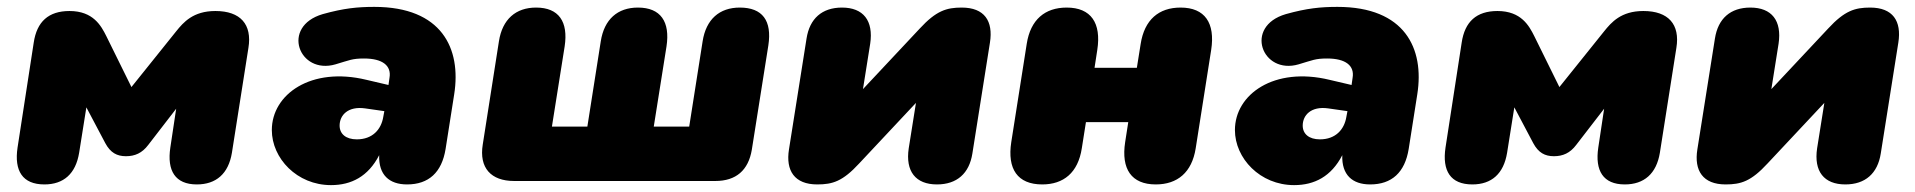

<svg xmlns="http://www.w3.org/2000/svg" viewBox="-20 -526 5566 558"><path d="M109 10C165 10 200 -21 210 -82L231 -214L286 -110C301 -82 320 -72 346 -72C372 -72 393 -81 411 -105L492 -210L475 -97C465 -30 489 10 552 10C608 10 644 -21 654 -82L702 -387C713 -455 679 -494 606 -494C541 -494 513 -461 492 -435L362 -273L289 -421C274 -451 251 -494 182 -494C121 -494 87 -463 78 -402L31 -97C21 -30 45 10 109 10Z M942 12C1001 12 1050 -13 1082 -75C1080 -18 1111 10 1163 10C1226 10 1264 -25 1275 -93L1300 -252C1321 -385 1264 -506 1068 -506C1019 -506 979 -502 918 -485C795 -449 849 -308 955 -339C996 -351 1003 -356 1038 -356C1092 -356 1118 -335 1112 -300L1109 -279L1045 -294C884 -333 770 -252 770 -148C770 -66 843 12 942 12ZM967 -161C967 -191 991 -218 1041 -211L1097 -203L1094 -187C1088 -149 1062 -121 1017 -121C985 -121 967 -137 967 -161Z M1474 0H2059C2119 0 2155 -31 2165 -91L2213 -394C2224 -466 2196 -504 2130 -504C2071 -504 2032 -470 2022 -406L1983 -158H1880L1917 -391C1928 -463 1900 -504 1834 -504C1775 -504 1736 -470 1726 -406L1687 -158H1584L1621 -391C1632 -463 1604 -504 1538 -504C1479 -504 1440 -470 1430 -406L1383 -106C1372 -38 1407 0 1474 0Z M2355 10C2400 10 2429 1 2477 -51L2642 -227L2621 -95C2611 -28 2641 10 2703 10C2761 10 2797 -22 2806 -80L2857 -402C2867 -465 2841 -504 2775 -504C2731 -504 2701 -495 2653 -443L2488 -267L2509 -399C2519 -466 2489 -504 2427 -504C2369 -504 2333 -472 2324 -414L2273 -92C2263 -30 2289 10 2355 10Z M3009 10C3071 10 3113 -24 3124 -95L3136 -171H3259L3250 -113C3238 -35 3268 10 3339 10C3402 10 3444 -25 3455 -95L3500 -381C3512 -459 3482 -504 3411 -504C3348 -504 3306 -469 3295 -398L3284 -329H3161L3169 -381C3181 -459 3151 -504 3080 -504C3017 -504 2975 -469 2964 -399L2919 -113C2907 -35 2937 10 3009 10Z M3741 12C3800 12 3849 -13 3881 -75C3879 -18 3910 10 3962 10C4025 10 4063 -25 4074 -93L4099 -252C4120 -385 4063 -506 3867 -506C3818 -506 3778 -502 3717 -485C3594 -449 3648 -308 3754 -339C3795 -351 3802 -356 3837 -356C3891 -356 3917 -335 3911 -300L3908 -279L3844 -294C3683 -333 3569 -252 3569 -148C3569 -66 3642 12 3741 12ZM3766 -161C3766 -191 3790 -218 3840 -211L3896 -203L3893 -187C3887 -149 3861 -121 3816 -121C3784 -121 3766 -137 3766 -161Z M4259 10C4315 10 4350 -21 4360 -82L4381 -214L4436 -110C4451 -82 4470 -72 4496 -72C4522 -72 4543 -81 4561 -105L4642 -210L4625 -97C4615 -30 4639 10 4702 10C4758 10 4794 -21 4804 -82L4852 -387C4863 -455 4829 -494 4756 -494C4691 -494 4663 -461 4642 -435L4512 -273L4439 -421C4424 -451 4401 -494 4332 -494C4271 -494 4237 -463 4228 -402L4181 -97C4171 -30 4195 10 4259 10Z M4995 10C5040 10 5069 1 5117 -51L5282 -227L5261 -95C5251 -28 5281 10 5343 10C5401 10 5437 -22 5446 -80L5497 -402C5507 -465 5481 -504 5415 -504C5371 -504 5341 -495 5293 -443L5128 -267L5149 -399C5159 -466 5129 -504 5067 -504C5009 -504 4973 -472 4964 -414L4913 -92C4903 -30 4929 10 4995 10Z"/></svg>

Font: SN Pro Black
Style: Italic
Weight: 900
Italic angle: -9°
Designer: Tobias Whetton
Foundry: Supernotes
Version: Version 1.001;Glyphs 3.2 (3249)